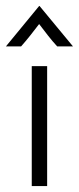

<svg xmlns="http://www.w3.org/2000/svg" viewBox="-36 -630 267 650"><path d="M71.5 0V-406.2H123.6V0ZM-16 -472.9 96.5 -609.7H97.9L211.1 -472.9H157.6Q141 -491 126.7 -509.4Q112.5 -527.8 96.5 -548.6Q80.6 -527.8 66 -509.4Q51.4 -491 35.4 -472.9Z"/></svg>

Font: Afacad Flux Light
Style: Regular
Weight: 300
Designer: Kristian Moeller
Foundry: Dicotype
Version: Version 1.100